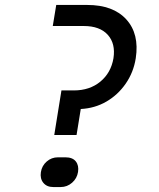

<svg xmlns="http://www.w3.org/2000/svg" viewBox="-20 -750 640 775"><path d="M199 -205 228 -385H278Q342 -385 385 -420.5Q428 -456 438 -515Q447 -574 415 -609.5Q383 -645 318 -645H193L207 -730H332Q437 -730 490 -671.5Q543 -613 528 -515Q519 -458 487.5 -412.5Q456 -367 409.5 -340Q363 -313 306 -310L289 -205ZM195 5Q169 5 155 -12Q141 -29 145 -55Q149 -81 168.5 -98Q188 -115 214 -115H244Q273 -115 286 -98.5Q299 -82 295 -56Q291 -30 271 -12.5Q251 5 225 5Z"/></svg>

Font: NKDuy Mono
Style: Italic
Weight: 400
Italic angle: -9°
Monospace: yes
Designer: NKDuy
Foundry: NKDuy
Version: Version 2.251; ttfautohint (v1.8.4.7-5d5b)